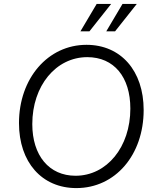

<svg xmlns="http://www.w3.org/2000/svg" viewBox="-20 -945 793 981"><path d="M370 16C569 16 714 -153 714 -383C714 -584 597 -716 422 -716C225 -716 77 -545 77 -316C77 -116 194 16 370 16ZM366 -47C231 -47 145 -150 145 -311C145 -507 266 -653 426 -653C562 -653 646 -552 646 -390C646 -194 526 -47 366 -47ZM391 -785H437L548 -925H474ZM523 -785H568L679 -925H606Z"/></svg>

Font: Uncut Sans Book Italic
Style: Regular
Weight: 350
Italic angle: -11°
Designer: Kasper Nordkvist
Foundry: UNCUT.wtf
Version: Version 1.304;Glyphs 3.2 (3246)